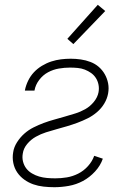

<svg xmlns="http://www.w3.org/2000/svg" viewBox="-20 -773 540 801"><path d="M207 8Q184 8 161.5 5.5Q139 3 119 -4Q99 -11 81.5 -23.5Q64 -36 52 -53.5Q40 -71 35.5 -93Q31 -115 35 -138Q38 -159 51 -179.5Q64 -200 81.5 -215.5Q99 -231 120 -241.5Q141 -252 162.5 -260Q184 -268 206 -274Q228 -280 250 -286.5Q272 -293 293.5 -299.5Q315 -306 335.5 -317.5Q356 -329 371.5 -348Q387 -367 391 -388Q394 -404 391 -419.5Q388 -435 380 -447.5Q372 -460 360 -468.5Q348 -477 334 -482.5Q320 -488 304 -489.5Q288 -491 272 -491Q249 -491 225.5 -487Q202 -483 180.5 -471.5Q159 -460 143.5 -439.5Q128 -419 124 -396V-395H84V-397Q88 -417 97.5 -436.5Q107 -456 121.5 -471.5Q136 -487 155 -498.5Q174 -510 194 -516.5Q214 -523 234.5 -525.5Q255 -528 275 -528Q296 -528 317 -525Q338 -522 357.5 -514.5Q377 -507 392 -494Q407 -481 417 -463.5Q427 -446 431 -425.5Q435 -405 431 -383Q427 -361 415 -341Q403 -321 385 -305.5Q367 -290 346 -279.5Q325 -269 303.5 -261Q282 -253 260 -246.5Q238 -240 216 -234Q194 -228 172 -221Q150 -214 129.5 -202.5Q109 -191 93.5 -172.5Q78 -154 75 -132Q72 -115 76 -99Q80 -83 89.5 -70.5Q99 -58 113.5 -49.5Q128 -41 143.5 -36.5Q159 -32 176 -30.5Q193 -29 211 -29Q235 -29 259 -33Q283 -37 306 -48.5Q329 -60 347 -80Q365 -100 373 -123L409 -111Q399 -82 376.5 -57.5Q354 -33 326 -18Q298 -3 267 2.5Q236 8 207 8ZM286 -589 261 -611 388 -753 419 -727Z"/></svg>

Font: Iosevka Term Curly Extralight
Style: Italic
Weight: 200
Italic angle: -9°
Designer: Belleve Invis
Foundry: Belleve Invis
Version: Version 32.3.0